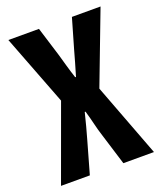

<svg xmlns="http://www.w3.org/2000/svg" viewBox="-138 -832 775 920"><g transform="rotate(-20 250.0 -371.5)"><path d="M13 0H160L206 -162C217 -200 230 -249 241 -294H245C259 -249 268 -200 281 -162L331 0H487L345 -375L485 -743H339L295 -591C286 -556 272 -511 259 -466H255C240 -511 228 -556 218 -591L171 -743H15L153 -384Z"/></g></svg>

Font: Noto Sans Mono CJK HK
Style: Bold
Weight: 700
Designer: Ryoko NISHIZUKA 西塚涼子 (kana, bopomofo & ideographs); Paul D. Hunt (Latin, Greek & Cyrillic); Sandoll Communications 산돌커뮤니
Foundry: Adobe
Version: Version 2.004;hotconv 1.0.118;makeotfexe 2.5.65603